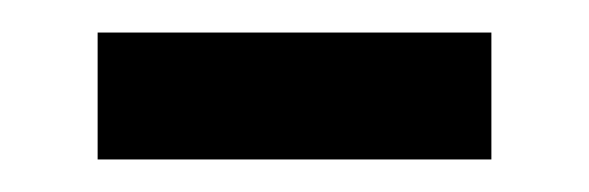

<svg xmlns="http://www.w3.org/2000/svg" viewBox="-20 -327 362 118"><path d="M40 -229V-307H282V-229Z"/></svg>

Font: Noto Sans Gothic
Style: Regular
Weight: 400
Designer: Monotype Design Team
Foundry: Monotype Imaging Inc.
Version: Version 2.001; ttfautohint (v1.8.4.7-5d5b)